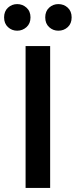

<svg xmlns="http://www.w3.org/2000/svg" viewBox="-41 -918 370 938"><path d="M84 0V-693H204V0ZM244 -768Q218 -768 199 -785.5Q180 -803 180 -833Q180 -863 199 -880.5Q218 -898 244 -898Q271 -898 290 -880.5Q309 -863 309 -833Q309 -803 290 -785.5Q271 -768 244 -768ZM43 -768Q17 -768 -2 -785.5Q-21 -803 -21 -833Q-21 -863 -2 -880.5Q17 -898 43 -898Q69 -898 88.5 -880.5Q108 -863 108 -833Q108 -803 88.5 -785.5Q69 -768 43 -768Z"/></svg>

Font: Ubuntu Sans SemiBold
Style: Regular
Weight: 600
Designer: Dalton Maag Ltd
Foundry: Dalton Maag Ltd
Version: Version 1.006; ttfautohint (v1.8.4.7-5d5b)